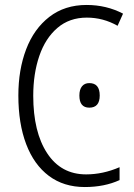

<svg xmlns="http://www.w3.org/2000/svg" viewBox="-20 -744 542 774"><path d="M114 -358Q114 -212 170 -126.5Q226 -41 327 -41Q395 -41 462 -70V-18Q401 10 322 10Q237 10 177 -35Q117 -80 85.5 -163Q54 -246 54 -359Q54 -463 85.5 -545.5Q117 -628 179 -676Q241 -724 329 -724Q409 -724 476 -689L454 -640Q396 -673 330 -673Q260 -673 211.5 -631.5Q163 -590 138.5 -518.5Q114 -447 114 -358ZM340 -409Q382 -409 382 -359Q382 -310 340 -310Q300 -310 300 -359Q300 -383 310.5 -396Q321 -409 340 -409Z"/></svg>

Font: Noto Sans Display Light Narrow
Style: Regular
Weight: 300
Width: 4
Designer: Monotype Design team
Foundry: Monotype Imaging Inc.
Version: Version 1.000